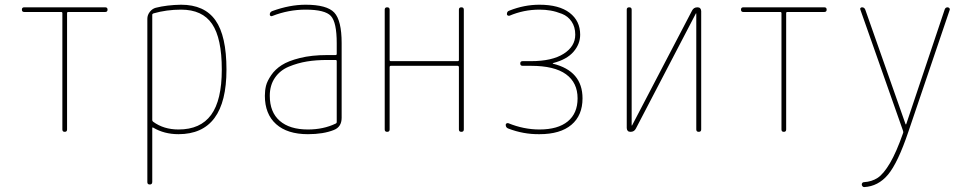

<svg xmlns="http://www.w3.org/2000/svg" viewBox="-20 -550 4040 801"><path d="M81.1 -500Q71.3 -500 71.3 -509.8Q71.3 -519.5 81.1 -519.5H418.9Q428.7 -519.5 428.7 -509.8Q428.7 -500 418.9 -500H264.6Q259.8 -500 259.8 -495.1V-9.8Q259.8 0 250 0Q240.2 0 240.2 -9.8V-495.1Q240.2 -500 235.4 -500Z M615.2 -488.3V-48.8Q615.2 -44.9 619.1 -42Q663.1 -9.8 724.6 -9.8Q816.4 -9.8 860.8 -70.8Q905.3 -131.8 905.3 -259.8Q905.3 -390.6 864.7 -450.2Q824.2 -509.8 735.4 -509.8Q674.8 -509.8 620.1 -494.1Q615.2 -492.2 615.2 -488.3ZM594.7 210V-471.7Q594.7 -487.3 605 -500.5Q615.2 -513.7 629.9 -517.6Q675.8 -529.3 735.4 -530.3Q833 -530.3 878.9 -465.3Q924.8 -400.4 924.8 -259.8Q924.8 9.8 724.6 9.8Q665 9.8 619.1 -17.6Q615.2 -19.5 615.2 -15.6V209Q615.2 219.7 605 219.7Q594.7 219.7 594.7 210Z M1384.8 -41V-294.9Q1384.8 -299.8 1379.9 -299.8H1344.7Q1298.8 -299.8 1260.3 -293.5Q1221.7 -287.1 1185.1 -272Q1148.4 -256.8 1127 -225.6Q1105.5 -194.3 1105.5 -150.4Q1105.5 -82 1147 -45.9Q1188.5 -9.8 1264.6 -9.8Q1329.1 -9.8 1379.9 -34.2Q1384.8 -36.1 1384.8 -41ZM1379.9 -320.3Q1384.8 -320.3 1384.8 -325.2V-370.1Q1384.8 -457 1360.4 -483.4Q1335.9 -509.8 1254.9 -509.8Q1183.6 -509.8 1116.2 -483.4Q1112.3 -481.4 1108.9 -483.4Q1105.5 -485.4 1105.5 -489.3Q1105.5 -500 1116.2 -503.9Q1188.5 -530.3 1254.9 -530.3Q1343.8 -530.3 1374.5 -497.6Q1405.3 -464.8 1405.3 -370.1V-58.6Q1405.3 -20.5 1373 -7.8Q1329.1 9.8 1264.6 9.8Q1178.7 9.8 1131.8 -32.2Q1085 -74.2 1085 -150.4Q1085 -172.9 1089.8 -192.4Q1094.7 -211.9 1111.3 -236.3Q1127.9 -260.7 1155.3 -278.3Q1182.6 -295.9 1231.4 -308.1Q1280.3 -320.3 1344.7 -320.3Z M1585 -9.8V-509.8Q1585 -519.5 1595.2 -519.5Q1605.5 -519.5 1605.5 -509.8V-299.8Q1605.5 -294.9 1610.4 -294.9H1889.6Q1894.5 -294.9 1894.5 -299.8V-509.8Q1894.5 -519.5 1904.8 -519.5Q1915 -519.5 1915 -509.8V-9.8Q1915 0 1904.8 0Q1894.5 0 1894.5 -9.8V-269.5Q1894.5 -274.4 1889.6 -275.4H1610.4Q1605.5 -275.4 1605.5 -269.5V-9.8Q1605.5 0 1595.2 0Q1585 0 1585 -9.8Z M2100.6 -13.7Q2089.8 -17.6 2089.8 -29.3Q2089.8 -33.2 2093.3 -35.2Q2096.7 -37.1 2100.6 -36.1Q2165 -9.8 2230.5 -9.8Q2307.6 -9.8 2348.6 -43.5Q2389.6 -77.1 2389.6 -139.6Q2389.6 -205.1 2341.3 -240.2Q2293 -275.4 2195.3 -275.4H2160.2Q2150.4 -275.4 2150.4 -285.2Q2150.4 -294.9 2160.2 -294.9H2195.3Q2283.2 -294.9 2331.5 -325.7Q2379.9 -356.4 2379.9 -405.3Q2379.9 -437.5 2364.7 -460Q2349.6 -482.4 2324.7 -492.2Q2299.8 -502 2277.3 -505.9Q2254.9 -509.8 2230.5 -509.8Q2165 -509.8 2105.5 -484.4Q2101.6 -483.4 2098.1 -485.4Q2094.7 -487.3 2094.7 -491.2Q2094.7 -502.9 2105.5 -505.9Q2167 -530.3 2230.5 -530.3Q2312.5 -530.3 2356.4 -496.6Q2400.4 -462.9 2400.4 -405.3Q2400.4 -366.2 2372.6 -334Q2344.7 -301.8 2288.1 -287.1Q2286.1 -287.1 2286.1 -285.2Q2286.1 -284.2 2287.1 -284.2Q2410.2 -253.9 2410.2 -139.6Q2410.2 -68.4 2363.8 -29.3Q2317.4 9.8 2230.5 9.8Q2164.1 10.7 2100.6 -13.7Z M2610.4 0Q2595.7 0 2594.7 -15.6V-509.8Q2594.7 -519.5 2605 -519.5Q2615.2 -519.5 2615.2 -509.8V-27.3Q2615.2 -26.4 2616.2 -26.4Q2617.2 -26.4 2617.2 -27.3L2867.2 -505.9Q2874 -519.5 2889.6 -519.5Q2904.3 -519.5 2905.3 -503.9V-9.8Q2905.3 0 2895 0Q2884.8 0 2884.8 -9.8V-493.2Q2884.8 -494.1 2883.8 -494.1Q2882.8 -494.1 2882.8 -493.2L2632.8 -13.7Q2626 0 2610.4 0Z M3081.1 -500Q3071.3 -500 3071.3 -509.8Q3071.3 -519.5 3081.1 -519.5H3418.9Q3428.7 -519.5 3428.7 -509.8Q3428.7 -500 3418.9 -500H3264.6Q3259.8 -500 3259.8 -495.1V-9.8Q3259.8 0 3250 0Q3240.2 0 3240.2 -9.8V-495.1Q3240.2 -500 3235.4 -500Z M3747.1 -4.9 3569.3 -509.8Q3567.4 -513.7 3569.8 -516.6Q3572.3 -519.5 3576.2 -519.5Q3585.9 -519.5 3589.8 -509.8L3757.8 -32.2Q3757.8 -31.2 3758.8 -31.2Q3760.7 -31.2 3760.7 -32.2L3920.9 -509.8Q3923.8 -519.5 3933.6 -519.5Q3936.5 -519.5 3939.9 -516.6Q3943.4 -513.7 3942.4 -509.8L3769.5 0Q3725.6 129.9 3684.6 178.7Q3643.6 227.5 3585 230.5Q3581.1 230.5 3578.1 227.1Q3575.2 223.6 3575.2 219.7Q3575.2 215.8 3577.6 212.9Q3580.1 210 3584 210Q3617.2 208 3641.6 191.9Q3666 175.8 3692.9 130.4Q3719.7 85 3748 3.9Q3749 1 3747.1 -4.9Z"/></svg>

Font: Rounded Mgen+ 1mn thin
Style: Regular
Weight: 100
Designer: [Source Han Sans]
Ryoko NISHIZUKA  (kana & ideographs); Paul D. Hunt (Latin, Greek & Cyrillic); Wenlong ZHANG  (bopomofo
Version: Version 1.059.20150602